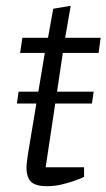

<svg xmlns="http://www.w3.org/2000/svg" viewBox="-20 -637 366 660"><path d="M38 -281 44 -322H302L296 -281ZM142 3Q102 3 86.5 -12.5Q71 -28 71 -62Q71 -70 73 -83.5Q75 -97 76 -107L134 -455H49L57 -507H145L163 -607L223 -617L204 -507H326L319 -455H196L137 -62H269V-29Q266 -27 245.5 -19Q225 -11 197 -4Q169 3 142 3Z"/></svg>

Font: Faustina Light Light
Style: Italic
Weight: 300
Italic angle: -8°
Version: Version 1.200